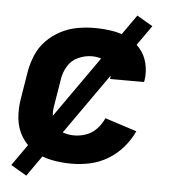

<svg xmlns="http://www.w3.org/2000/svg" viewBox="-50 -647 676 764"><g transform="rotate(5 288.0 -265.5)"><path d="M259 8Q295 8 332 0Q369 -8 402.5 -28Q436 -48 462 -78Q488 -108 504 -143L377 -184Q367 -161 349 -141.5Q331 -122 307 -113.5Q283 -105 259 -105Q237 -105 217 -111.5Q197 -118 184 -134Q171 -150 168 -171Q165 -192 169 -214L187 -324Q191 -351 206 -376Q221 -401 248 -413Q275 -425 302 -425Q325 -425 346 -417Q367 -409 376.5 -388Q386 -367 382 -344V-341H517L519 -348Q524 -383 516 -416Q508 -449 486.5 -474Q465 -499 435 -513.5Q405 -528 371 -533Q337 -538 302 -538Q269 -538 235 -532Q201 -526 169 -509.5Q137 -493 111.5 -467Q86 -441 72.5 -408.5Q59 -376 53 -343L35 -233Q28 -192 32 -152.5Q36 -113 56 -80.5Q76 -48 108 -27.5Q140 -7 179 0.5Q218 8 259 8ZM83 71 531 -565 468 -602 20 34Z"/></g></svg>

Font: Iosevka Sparkle Extrabold
Style: Italic
Weight: 800
Italic angle: -9°
Designer: Belleve Invis
Foundry: Belleve Invis
Version: Version 4.5.0; ttfautohint (v1.8.3)